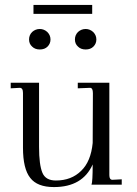

<svg xmlns="http://www.w3.org/2000/svg" viewBox="-20 -757 560 787"><path d="M479 -22V0H355Q359.9 -11.2 359.9 -84V-83Q318.4 9.8 201.2 9.8Q132.8 9.8 104 -27.8Q74.2 -64.9 74.2 -151.9V-376Q74.2 -397 61 -397L23.9 -395V-418H140.1V-154.8Q140.1 -81.5 153.8 -48.8Q167 -17.1 209 -17.1Q272.9 -17.1 313 -57.1Q352.5 -95.2 359.9 -170.9L360.8 -375Q360.8 -397 349.1 -397L298.8 -395V-418H428.2V-39.1Q428.2 -20 440.9 -20ZM111.8 -626Q125.5 -638.2 143.1 -638.2Q160.2 -638.2 173.8 -626Q187 -612.8 187 -595.2Q187 -578.1 174.8 -565.9Q163.1 -554.2 143.1 -554.2Q123.5 -554.2 111.8 -565.9Q99.1 -577.1 99.1 -595.2Q99.1 -613.3 111.8 -626ZM299.8 -626Q313.5 -638.2 331.1 -638.2Q348.1 -638.2 361.8 -626Q375 -612.8 375 -595.2Q375 -578.1 362.8 -565.9Q351.1 -554.2 331.1 -554.2Q311.5 -554.2 299.8 -565.9Q287.1 -577.1 287.1 -595.2Q287.1 -613.3 299.8 -626ZM117.2 -700.2V-736.8H357.9V-700.2Z"/></svg>

Font: Unna Light
Style: Regular
Weight: 300
Designer: Jorge de Buen Unna
Foundry: Omnibus-Type
Version: Version 2.007;PS 002.007;hotconv 1.0.88;makeotf.lib2.5.64775